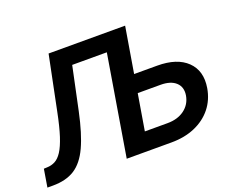

<svg xmlns="http://www.w3.org/2000/svg" viewBox="-134 -920 1336 1112"><g transform="rotate(-20 534.0 -364.0)"><path d="M-17.1 0 1 -109.9 21 -110.8Q47.9 -111.3 70.8 -123.3Q93.8 -135.3 113.5 -165.5Q133.3 -195.8 151.4 -251.2Q169.4 -306.6 187 -394.5L254.9 -727.5H726.6L679.7 -446.3H821.8Q943.8 -446.3 1005.1 -386.7Q1066.4 -327.1 1049.8 -225.6Q1038.1 -156.2 997.6 -105.7Q957 -55.2 893.1 -27.6Q829.1 0 748 0H471.7L574.2 -618.7H360.8L304.7 -353.5Q276.9 -223.1 241 -145.5Q205.1 -67.9 151.6 -33.9Q98.1 0 17.1 0ZM661.6 -335.4 624.5 -112.8H764.6Q827.1 -112.8 868.7 -143.6Q910.2 -174.3 919.4 -226.6Q927.7 -276.9 896 -306.2Q864.3 -335.4 802.2 -335.4Z"/></g></svg>

Font: Inter Display Semi Bold
Style: Italic
Weight: 600
Italic angle: -9.39999°
Designer: Rasmus Andersson
Foundry: rsms
Version: Version 4.000;git-4fc901f